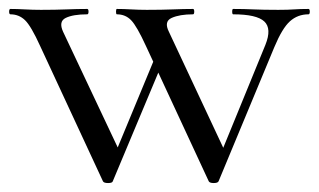

<svg xmlns="http://www.w3.org/2000/svg" viewBox="-23 -406 713 429"><path d="M443.4 -1 303.2 -303Q282.8 -347.6 270 -360.8Q257.2 -374 238.2 -374Q236.2 -374 236.2 -380Q236.2 -386 238.2 -386Q253.2 -386 270.2 -385Q287.2 -384 305 -384Q338.8 -384 363.3 -385Q387.8 -386 408.2 -386Q411 -386 411 -380Q411 -374 408.2 -374Q378.4 -374 360.6 -366Q342.8 -358 354.4 -335L482.2 -62.2L453.8 -22L570 -305.8Q584.6 -342 567.6 -358Q550.6 -374 498 -374Q495.8 -374 495.8 -380Q495.8 -386 498 -386Q521.8 -386 543.3 -385Q564.8 -384 598.8 -384Q620.6 -384 634 -385Q647.4 -386 666.2 -386Q669.2 -386 669.2 -380Q669.2 -374 666.2 -374Q642.2 -374 624.9 -358.5Q607.6 -343 590 -300.8L465.4 -1Q463.6 3 454.5 3Q445.4 3 443.4 -1ZM207 -1 66.8 -303Q46.4 -348 32.8 -361Q19.2 -374 0.4 -374Q-2.6 -374 -2.6 -380Q-2.6 -386 0.4 -386Q15 -386 32.5 -385Q50 -384 68.6 -384Q100.8 -384 125.3 -385Q149.8 -386 171.8 -386Q174.8 -386 174.8 -380Q174.8 -374 171.8 -374Q140.4 -374 123.9 -366Q107.4 -358 118 -335L246.8 -62.2L217.4 -22L326.4 -285L343.2 -273.6L229 -1Q228 3 218.5 3Q209 3 207 -1Z"/></svg>

Font: Cormorant Light
Style: Regular
Weight: 300
Designer: Christian Thalmann (Catharsis Fonts)
Foundry: Catharsis Fonts
Version: Version 4.000